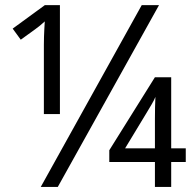

<svg xmlns="http://www.w3.org/2000/svg" viewBox="-20 -734 763 754"><path d="M140.1 0 536.6 -713.9H604.5L207 0ZM152.3 -286.1V-558.1Q152.3 -574.7 152.8 -589.8Q153.3 -605 154.1 -620.1Q154.8 -635.3 155.8 -649.9Q146.5 -641.6 137 -633.5Q127.4 -625.5 117.7 -618.7L61.5 -578.1L29.8 -621.6L156.2 -713.9H215.3V-286.1ZM588.4 0V-97.7H409.2V-144L588.4 -430.7H652.3V-151.4H709.5V-97.7H652.3V0ZM471.2 -151.4H588.4V-266.6Q588.4 -290 588.9 -312.7Q589.4 -335.4 590.3 -353.5Q586.4 -342.8 576.4 -325.7Q566.4 -308.6 556.6 -292.5Z"/></svg>

Font: Open Sans SemiCondensed
Style: Regular
Weight: 400
Width: 4
Designer: Monotype Design Team
Foundry: Monotype Imaging Inc.
Version: Version 3.000